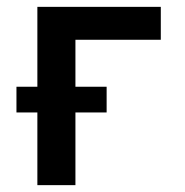

<svg xmlns="http://www.w3.org/2000/svg" viewBox="-20 -540 540 560"><path d="M89 0V-212H28V-287H89V-520H449V-424H200V-287H291V-212H200V0Z"/></svg>

Font: Iosevka Term Curly
Style: Bold
Weight: 700
Designer: Belleve Invis
Foundry: Belleve Invis
Version: Version 32.3.0